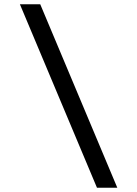

<svg xmlns="http://www.w3.org/2000/svg" viewBox="-20 -706 640 897"><path d="M433 171 73 -686H168L528 171Z"/></svg>

Font: Chivo Mono SemiBold
Style: Italic
Weight: 600
Italic angle: -8.05°
Monospace: yes
Version: Version 1.008